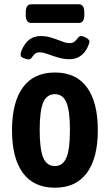

<svg xmlns="http://www.w3.org/2000/svg" viewBox="-20 -868 510 895"><path d="M236 7Q137 7 86.5 -62Q36 -131 36 -261Q36 -391 86.5 -460.5Q137 -530 236 -530Q335 -530 385.5 -460.5Q436 -391 436 -261Q436 -131 385 -62Q334 7 236 7ZM236 -94Q273 -94 289.5 -133Q306 -172 306 -262Q306 -352 289.5 -390.5Q273 -429 236 -429Q198 -429 181.5 -390.5Q165 -352 165 -262Q165 -172 181.5 -133Q198 -94 236 -94ZM114 -591Q107 -591 91.5 -596.5Q76 -602 76 -612Q76 -618 78 -624.5Q80 -631 82 -636Q110 -700 169 -700Q196 -700 221 -692Q246 -684 267.5 -675.5Q289 -667 304 -667Q320 -667 329 -675.5Q338 -684 344 -692Q350 -700 357 -700Q368 -700 382.5 -691.5Q397 -683 397 -674Q397 -667 388 -647Q376 -622 355 -607Q334 -592 304 -592Q277 -592 250.5 -600Q224 -608 202 -616Q180 -624 165 -624Q149 -624 141 -615.5Q133 -607 127.5 -599Q122 -591 114 -591ZM126 -761Q100 -761 100 -798V-811Q100 -848 126 -848H347Q373 -848 373 -811V-798Q373 -761 347 -761Z"/></svg>

Font: Asap Condensed SemiBold
Style: Regular
Weight: 600
Width: 3
Designer: Pablo Cosgaya
Foundry: Omnibus-Type
Version: Version 3.001; ttfautohint (v1.8.4.7-5d5b)